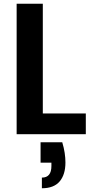

<svg xmlns="http://www.w3.org/2000/svg" viewBox="-20 -718 500 1027"><path d="M313 43Q322 73 326 100Q330 127 330 151Q330 216 299 252.5Q268 289 204 289V232Q255 232 255 170V152H197V43ZM209 -698V-111H439V0H69V-698Z"/></svg>

Font: Poppins SemiBold
Style: Regular
Weight: 600
Designer: Ninad Kale (Devanagari), Jonny Pinhorn (Latin)
Foundry: Indian Type Foundry
Version: Version 3.002 2017